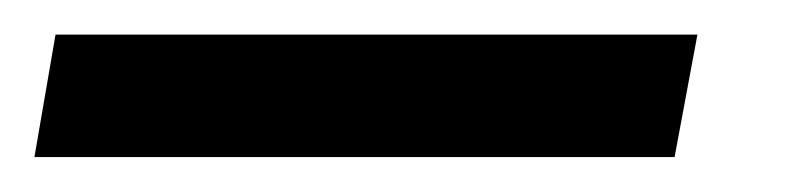

<svg xmlns="http://www.w3.org/2000/svg" viewBox="-78 -20 469 111"><path d="M-58.1 70.8 -45.9 0H325.2L312 70.8Z"/></svg>

Font: Hubot Sans
Style: Italic
Weight: 400
Italic angle: -10°
Designer: Deni Anggara
Foundry: GitHub
Version: Version 1.001;gftools[0.9.31]